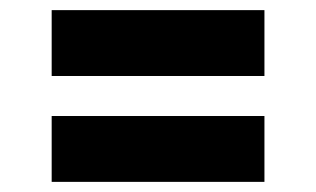

<svg xmlns="http://www.w3.org/2000/svg" viewBox="-20 -543 624 379"><path d="M502 -184H82V-314H502ZM502 -393H82V-523H502Z"/></svg>

Font: Tilda Sans Black
Style: Regular
Weight: 900
Designer: ParaType Ltd
Foundry: ParaType Ltd
Version: Version 1.009